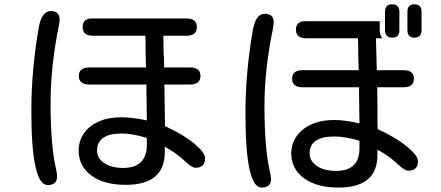

<svg xmlns="http://www.w3.org/2000/svg" viewBox="-20 -807 2040 888"><path d="M343.8 -110.4Q343.8 -155.3 368.2 -190.4Q392.6 -225.6 437 -245.1Q481.4 -264.6 541 -264.6Q590.8 -264.6 659.2 -250L657.2 -383.8V-416H393.6Q344.7 -416 344.7 -456.1Q344.7 -495.1 393.6 -495.1H655.3L653.3 -575.2V-608.4L652.3 -641.6H410.2Q362.3 -641.6 362.3 -681.6Q362.3 -721.7 405.3 -721.7H841.8Q890.6 -721.7 890.6 -681.6Q890.6 -641.6 841.8 -641.6H735.4L736.3 -609.4V-576.2L738.3 -536.1L739.3 -495.1H858.4Q907.2 -495.1 907.2 -456.1Q907.2 -416 858.4 -416H740.2L743.2 -223.6Q830.1 -183.6 878.9 -142.6Q928.7 -100.6 928.7 -75.2Q928.7 -31.2 884.8 -31.2Q866.2 -31.2 837.9 -59.6Q799.8 -95.7 742.2 -128.9V-99.6Q739.3 47.9 561.5 47.9Q459 47.9 401.4 3.9Q343.8 -40 343.8 -110.4ZM159.2 -679.7Q172.9 -755.9 214.8 -755.9Q255.9 -755.9 255.9 -714.8L252.9 -691.4Q213.9 -502.9 213.9 -328.1Q213.9 -136.7 238.3 -29.3Q244.1 -5.9 244.1 8.8Q244.1 48.8 200.2 48.8Q125 48.8 125 -294.9Q125 -482.4 159.2 -679.7ZM549.8 -30.3Q657.2 -30.3 659.2 -134.8V-168.9Q593.8 -189.5 543.9 -189.5Q428.7 -189.5 428.7 -110.4Q428.7 -75.2 461.9 -52.7Q495.1 -30.3 549.8 -30.3Z M1327.1 -97.7Q1327.1 -141.6 1351.6 -176.8Q1376 -211.9 1420.9 -231.9Q1465.8 -252 1525.4 -252Q1576.2 -252 1642.6 -236.3L1640.6 -371.1V-403.3H1379.9Q1331.1 -403.3 1331.1 -443.4Q1331.1 -482.4 1379.9 -482.4H1638.7L1636.7 -563.5V-596.7L1635.7 -629.9H1397.5Q1348.6 -629.9 1348.6 -669.9Q1348.6 -709 1392.6 -709H1736.3V-668Q1736.3 -642.6 1749 -629.9H1718.8L1722.7 -482.4H1845.7Q1894.5 -482.4 1894.5 -443.4Q1894.5 -403.3 1845.7 -403.3H1724.6L1725.6 -322.3V-256.8L1726.6 -210Q1810.5 -171.9 1862.3 -128.9Q1913.1 -86.9 1913.1 -62.5Q1913.1 -17.6 1869.1 -17.6Q1851.6 -17.6 1821.3 -45.9Q1781.2 -85 1725.6 -115.2V-89.8Q1725.6 60.5 1544.9 60.5Q1476.6 60.5 1427.2 40Q1377.9 19.5 1352.5 -16.1Q1327.1 -51.8 1327.1 -97.7ZM1149.4 -668Q1163.1 -743.2 1204.1 -743.2Q1246.1 -743.2 1246.1 -703.1L1243.2 -678.7Q1203.1 -487.3 1203.1 -317.4Q1203.1 -124 1227.5 -16.6Q1233.4 5.9 1233.4 21.5Q1233.4 60.5 1189.5 60.5Q1115.2 60.5 1115.2 -284.2Q1115.2 -470.7 1149.4 -668ZM1534.2 -16.6Q1641.6 -16.6 1642.6 -119.1V-156.2Q1575.2 -175.8 1527.3 -175.8Q1412.1 -175.8 1412.1 -97.7Q1412.1 -62.5 1445.3 -39.6Q1478.5 -16.6 1534.2 -16.6ZM1760.7 -752Q1760.7 -787.1 1793.9 -787.1Q1827.1 -787.1 1827.1 -752V-668Q1827.1 -632.8 1793.9 -632.8Q1760.7 -632.8 1760.7 -668ZM1864.3 -752Q1864.3 -787.1 1896.5 -787.1Q1929.7 -787.1 1929.7 -752V-668Q1929.7 -632.8 1896.5 -632.8Q1864.3 -632.8 1864.3 -668Z"/></svg>

Font: jf-openhuninn-2.0
Style: Regular
Weight: 400
Designer: [Kosugi Maru]
Designed by MOTOYA      

[Varela Round]
Joe Prince (Latin component); Avraham Cornfeld (Hebrew component)
Foundry: justfont CO.,LTD.
Version: 2.0